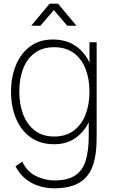

<svg xmlns="http://www.w3.org/2000/svg" viewBox="-20 -770 616 1045"><path d="M276 255Q237 255 197.5 244Q158 233 123.2 206.8Q88.5 180.5 64 135L101 110Q128 165.5 177 188.8Q226 212 276 212Q348.5 212 389.2 184.8Q430 157.5 446.5 103.8Q463 50 463 -30V-168H467V-540H506V-30Q506 -5.5 505 17.5Q504 40.5 501 63Q493 128.5 466.2 171Q439.5 213.5 392.5 234.2Q345.5 255 276 255ZM275 15Q198.5 15 146.2 -22.8Q94 -60.5 67 -125.2Q40 -190 40 -271Q40 -350.5 66.5 -415Q93 -479.5 143.8 -517.2Q194.5 -555 267 -555Q342.5 -555 394.2 -518.2Q446 -481.5 472.5 -417.2Q499 -353 499 -271Q499 -190.5 472.8 -125.8Q446.5 -61 396.5 -23Q346.5 15 275 15ZM275 -27Q338.5 -27 381.2 -59Q424 -91 445.5 -146.2Q467 -201.5 467 -271Q467 -341.5 445.2 -396.2Q423.5 -451 380.8 -482Q338 -513 275 -513Q210.5 -513 168.2 -481.2Q126 -449.5 105.5 -394.8Q85 -340 85 -271Q85 -201.5 106.5 -146.2Q128 -91 170.2 -59Q212.5 -27 275 -27ZM200 -630H150L250 -750H296L396 -630H346L273 -715Z"/></svg>

Font: Manrope Variable Light
Style: Regular
Weight: 200
Designer: Mikhail Sharanda
Foundry: Mikhail Sharanda
Version: Version 4.505